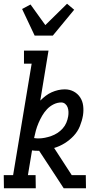

<svg xmlns="http://www.w3.org/2000/svg" viewBox="-31 -1005 551 1025"><path d="M154 -815 87 -957 132 -981 211 -871 327 -985 365 -953 251 -815ZM-10 0 -11 -70H39L138 -665H97V-735H228L184 -468Q198 -482 213 -493.5Q228 -505 245 -512.5Q262 -520 279.5 -524Q297 -528 315 -528Q341 -528 362.5 -516.5Q384 -505 397 -485Q410 -465 413 -440Q416 -415 412 -389Q407 -360 395.5 -331.5Q384 -303 362.5 -280Q341 -257 314.5 -240.5Q288 -224 258 -215L352 -70H427L428 0H309L266 -66L178 -200H169Q162 -200 154.5 -200.5Q147 -201 140 -202L118 -70H159L160 0ZM174 -266Q191 -266 208.5 -269.5Q226 -273 243 -279Q260 -285 275.5 -295Q291 -305 303.5 -319Q316 -333 323 -349.5Q330 -366 333 -384Q335 -396 334.5 -408.5Q334 -421 330 -432Q326 -443 317 -450.5Q308 -458 296 -458Q275 -458 255 -448Q235 -438 220 -422Q205 -406 194 -387Q183 -368 174.5 -348Q166 -328 160.5 -308Q155 -288 151 -268Q157 -267 162.5 -266.5Q168 -266 174 -266Z"/></svg>

Font: Iosevka Curly Slab
Style: Italic
Weight: 400
Italic angle: -9°
Monospace: yes
Designer: Belleve Invis
Foundry: Belleve Invis
Version: Version 22.1.2; ttfautohint (v1.8.4)